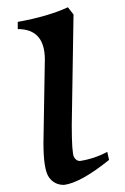

<svg xmlns="http://www.w3.org/2000/svg" viewBox="-20 -506 347 533"><path d="M157.7 7.3Q130.4 7.3 115.5 -14.4Q100.6 -36.1 100.6 -108.9L104.5 -340.8Q104.5 -425.3 29.3 -425.3V-445.3Q112.3 -460 168.5 -485.8L184.1 -465.8L179.2 -158.7Q179.2 -81.5 185.3 -70.3Q191.4 -59.1 201.7 -59.1Q242.7 -65.4 277.8 -84.5L282.7 -62Q203.6 1.5 157.7 7.3Z"/></svg>

Font: Kelvinch
Style: Regular
Weight: 400
Designer: Paul James MIller
Foundry: High-Logic / Made with FontCreator
Version: Version 3.30 September 23, 2016